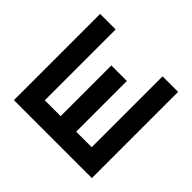

<svg xmlns="http://www.w3.org/2000/svg" viewBox="-131 -672 822 822"><g transform="rotate(45 280.0 -261.0)"><path d="M44 0V-522H138V-93H234V-400H328V-93H422V-522H516V0Z"/></g></svg>

Font: Ubuntu Sans Mono Medium
Style: Regular
Weight: 500
Monospace: yes
Designer: Dalton Maag Ltd
Foundry: Dalton Maag Ltd
Version: Version 1.006